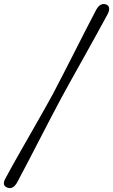

<svg xmlns="http://www.w3.org/2000/svg" viewBox="-60 -799 578 980"><path d="M253.5 -300Q232.5 -261 202.5 -203.5Q172.5 -146 140 -83.2Q107.5 -20.5 77.8 36.8Q48 94 27 133Q6 169.5 -23 158.5Q-53 147 -31 109.5Q-14.5 78.5 9.2 36Q33 -6.5 60.5 -54.5Q88 -102.5 115.5 -150.8Q143 -199 167.2 -242Q191.5 -285 208.5 -316.5Q229.5 -356 259.2 -413.8Q289 -471.5 321 -534.8Q353 -598 382.2 -655Q411.5 -712 431.5 -750Q453 -787 482.5 -776Q495.5 -770.5 497 -757.2Q498.5 -744 489 -726Q468 -687 437 -630.8Q406 -574.5 371.8 -513.2Q337.5 -452 306.2 -395.8Q275 -339.5 253.5 -300Z"/></svg>

Font: Fraunces 72pt Soft SemiBold
Style: Italic
Weight: 600
Italic angle: -16°
Version: Version 1.000;[b76b70a41]